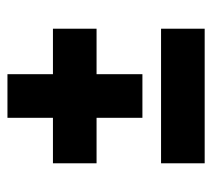

<svg xmlns="http://www.w3.org/2000/svg" viewBox="-47 -551 569 515"><g transform="rotate(-90 237.5 -293.5)"><path d="M179 -196V-319H57V-436H179V-558H296V-436H418V-319H296V-196ZM57 -29V-146H418V-29Z"/></g></svg>

Font: Saira Condensed ExtraBold
Style: Regular
Weight: 800
Width: 3
Designer: Hector Gatti with collaboration of the Omnibus-Type team
Foundry: Omnibus-Type
Version: Version 1.101